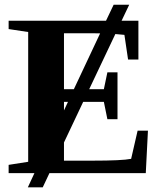

<svg xmlns="http://www.w3.org/2000/svg" viewBox="-20 -744 707 825"><path d="M192.4 0 163.6 61H99.6L127.9 0H17.1V-35.6L101.1 -48.8V-606.4L17.1 -619.1V-654.8H435.5L468.3 -723.6H535.2L502.4 -654.8H574.7V-488.3H530.3L514.6 -594.2L475.6 -597.7L363.3 -360.8H426.3L441.4 -433.1H484.9V-231.9H441.4L426.3 -306.2H337.4L254.9 -131.8V-53.7H378.4Q504.4 -53.7 543.5 -61.5L571.3 -182.6H615.7L606.4 0ZM254.9 -360.8H297.4L410.2 -600.6L378.9 -601.1H254.9ZM254.9 -269.5 272 -306.2H254.9Z"/></svg>

Font: Liberation Serif
Style: Bold
Weight: 700
Designer: Steve Matteson
Foundry: Ascender Corporation
Version: Version 2.1.5